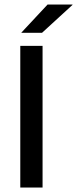

<svg xmlns="http://www.w3.org/2000/svg" viewBox="-20 -846 347 866"><path d="M172 -639V0H71.5V-639ZM76.5 -699 194.5 -825.5H307V-824L169.5 -698H76.5Z"/></svg>

Font: Anek Devanagari Medium
Style: Regular
Weight: 500
Designer: Kailash Malviya (Devanagari) & Yesha Goshar (Latin)
Foundry: Ek Type
Version: Version 1.003